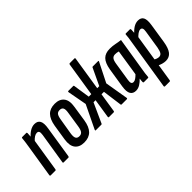

<svg xmlns="http://www.w3.org/2000/svg" viewBox="-62 -1245 1991 1991"><g transform="rotate(-45 934.0 -249.0)"><path d="M211 0Q200 0 202 -11L257 -354Q262 -387 255.5 -400.5Q249 -414 230 -414Q212 -414 191.5 -401Q171 -388 150 -363L147 -420Q177 -456 210 -476Q243 -496 276 -496Q322 -496 339.5 -463.5Q357 -431 345 -361L290 -11Q288 0 279 0ZM21 0Q10 0 11 -11L68 -367Q74 -406 78 -433.5Q82 -461 83 -479Q83 -490 93 -490H151Q160 -490 160 -479Q160 -460 157 -434Q154 -408 152 -391L157 -376L99 -11Q98 0 89 0Z M508 6Q439 6 406 -36.5Q373 -79 386 -162L413 -334Q427 -417 466 -456.5Q505 -496 574 -496Q643 -496 676.5 -453.5Q710 -411 696 -328L670 -157Q657 -74 617.5 -34Q578 6 508 6ZM518 -76Q545 -76 559.5 -94.5Q574 -113 581 -159L607 -328Q615 -374 604.5 -394Q594 -414 564 -414Q536 -414 522.5 -395.5Q509 -377 502 -330L474 -162Q467 -117 477.5 -96.5Q488 -76 518 -76Z M681 0Q676 0 675.5 -3.5Q675 -7 677 -12L800 -267L761 -478Q760 -484 762.5 -487Q765 -490 769 -490H840Q847 -490 848 -484L876 -298H913L972 -673Q974 -683 983 -683H1052Q1061 -683 1059 -673L1000 -298H1030L1118 -484Q1119 -490 1127 -490H1204Q1215 -490 1208 -478L1102 -267L1145 -12Q1146 -7 1143.5 -3.5Q1141 0 1137 0H1061Q1053 0 1052 -6L1023 -222H987L954 -10Q953 0 944 0H875Q866 0 867 -10L900 -222H870L772 -6Q770 0 762 0Z M1267 6Q1224 6 1205 -25.5Q1186 -57 1197 -128L1231 -344Q1245 -425 1280.5 -460.5Q1316 -496 1380 -496Q1422 -496 1457 -488.5Q1492 -481 1528 -477L1471 -123Q1464 -84 1460.5 -57Q1457 -30 1456 -11Q1456 0 1446 0H1388Q1378 0 1378 -11Q1378 -20 1379 -32Q1380 -44 1382 -57Q1357 -30 1328 -12Q1299 6 1267 6ZM1313 -76Q1328 -76 1346.5 -88.5Q1365 -101 1383 -120L1428 -409Q1416 -413 1404 -414.5Q1392 -416 1379 -416Q1354 -416 1339.5 -399.5Q1325 -383 1318 -338L1286 -134Q1281 -103 1287.5 -89.5Q1294 -76 1313 -76Z M1705 6Q1682 6 1656 -1.5Q1630 -9 1610 -21L1622 -95Q1637 -85 1652.5 -79Q1668 -73 1683 -73Q1706 -73 1719 -91Q1732 -109 1740 -153L1772 -356Q1777 -386 1770.5 -400Q1764 -414 1747 -414Q1729 -414 1707.5 -398.5Q1686 -383 1664 -358L1663 -417Q1696 -456 1728.5 -476Q1761 -496 1794 -496Q1839 -496 1855.5 -464Q1872 -432 1861 -363L1828 -150Q1815 -68 1785.5 -31Q1756 6 1705 6ZM1512 185Q1501 185 1502 174L1588 -367Q1596 -410 1599 -436Q1602 -462 1603 -479Q1603 -490 1613 -490H1671Q1680 -490 1680 -479Q1680 -461 1677.5 -435Q1675 -409 1672 -392L1677 -377L1590 174Q1589 185 1580 185Z"/></g></svg>

Font: Sofia Sans Extra Condensed SemiBold
Style: Italic
Weight: 600
Italic angle: -9°
Designer: Botio Nikoltchev, Ani Petrova
Foundry: lettersoup
Version: Version 4.101